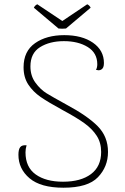

<svg xmlns="http://www.w3.org/2000/svg" viewBox="-20 -864 583 896"><path d="M66 -142Q66 -167 74.5 -177.5Q83 -188 104 -186Q99 -169 99 -153Q99 -84 146.5 -50Q194 -16 274 -16Q357 -16 404.5 -51.5Q452 -87 452 -155Q452 -198 431.5 -230Q411 -262 374.5 -288.5Q338 -315 271 -351Q205 -387 169.5 -411.5Q134 -436 112 -469.5Q90 -503 90 -550Q90 -625 143.5 -662.5Q197 -700 280 -700Q363 -700 414 -664.5Q465 -629 465 -570Q465 -558 462 -550.5Q459 -543 452 -539Q446 -536 440 -536L428 -538Q434 -549 434 -564Q434 -617 389.5 -644.5Q345 -672 278 -672Q212 -672 167 -644Q122 -616 122 -554Q122 -510 145.5 -478Q169 -446 197.5 -428.5Q226 -411 288 -377Q389 -323 436.5 -274.5Q484 -226 484 -155Q484 -86 437 -37Q390 12 276 12Q170 12 118 -32Q66 -76 66 -142ZM270 -730Q259 -730 253 -731L138 -828Q143 -839 154 -844L271 -766L387 -844Q398 -839 403 -828L288 -731Q282 -730 270 -730Z"/></svg>

Font: Arima Madurai Thin
Style: Regular
Weight: 250
Designer: Joana Correia and Natanael Gama
Foundry: NDISCOVER
Version: Version 1.020; ttfautohint (v1.5) -l 7 -r 28 -G 50 -x 13 -D 